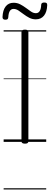

<svg xmlns="http://www.w3.org/2000/svg" viewBox="-29 -1130 396 1529"><path d="M170 14Q156 14 149 9.5Q142 5 142 -5V-875Q142 -885 149 -889.5Q156 -894 170 -894Q183 -894 190 -889.5Q197 -885 197 -875V-5Q197 5 190.5 9.5Q184 14 170 14ZM13 -973Q-9 -973 -9 -994Q-7 -1049 16 -1078.5Q39 -1108 79 -1108Q108 -1108 132 -1095.5Q156 -1083 177.5 -1067Q199 -1051 218 -1038Q237 -1025 257 -1025Q277 -1025 287.5 -1042.5Q298 -1060 299 -1092Q300 -1110 323 -1110Q337 -1110 342 -1105.5Q347 -1101 347 -1089Q345 -1035 321.5 -1005.5Q298 -976 256 -976Q228 -976 204 -988.5Q180 -1001 159 -1017Q138 -1033 118.5 -1046Q99 -1059 79 -1059Q60 -1059 49.5 -1043Q39 -1027 37 -993Q36 -982 31 -977.5Q26 -973 13 -973ZM0 369H339V379H0ZM0 -20H339V0H0ZM0 -505H339V-500H0ZM0 -889H339V-879H0Z"/></svg>

Font: Playwrite HR Lijeva Guides
Style: Regular
Weight: 400
Designer: Veronika Burian, José Scaglione
Foundry: TypeTogether
Version: Version 1.003